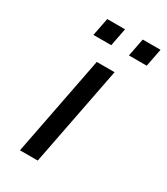

<svg xmlns="http://www.w3.org/2000/svg" viewBox="-181 -805 768 885"><g transform="rotate(30 202.5 -362.5)"><path d="M386.2 -629.9H291.5L310.1 -725.1H404.8ZM197.3 -629.9H102.5L121.1 -725.1H215.8ZM169.9 0H75.2L178.2 -529.8H272.9Z"/></g></svg>

Font: Aurulent Sans
Style: Italic
Weight: 400
Italic angle: -11°
Version: Version 2007.05.04